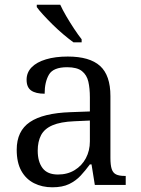

<svg xmlns="http://www.w3.org/2000/svg" viewBox="-20 -786 598 816"><path d="M202.3 10Q159.3 10 124.8 -7.3Q90.3 -24.7 70.7 -59.8Q51 -95 51 -149.7Q51 -229.3 107.2 -267.3Q163.3 -305.3 279.7 -309.3L362 -312.3V-372.3Q362 -410.3 355.5 -438.8Q349 -467.3 328.3 -483.8Q307.7 -500.3 265.3 -500.3Q206.3 -500.3 188 -468.8Q169.7 -437.3 169.7 -387.7Q132 -387.7 112.5 -401.3Q93 -415 93 -447Q93 -478 114.5 -500Q136 -522 175.5 -533.8Q215 -545.7 268 -545.7Q361 -545.7 405.2 -505.8Q449.3 -466 449.3 -377.7V-115Q449.3 -84.3 454.7 -67.8Q460 -51.3 473.2 -44.8Q486.3 -38.3 510.3 -38.3H514.3V0H383L369 -87.3H362Q343.3 -61.7 322.7 -39.5Q302 -17.3 273.7 -3.7Q245.3 10 202.3 10ZM226.3 -44.3Q266.7 -44.3 297.3 -63Q328 -81.7 345 -113.7Q362 -145.7 362 -185.3V-273.7L295.7 -270.7Q237.3 -268.3 203 -253.5Q168.7 -238.7 154.5 -211.5Q140.3 -184.3 140.3 -145.7Q140.3 -99 160.8 -71.7Q181.3 -44.3 226.3 -44.3ZM292.3 -606Q273 -620 249.8 -639.5Q226.7 -659 204.3 -681Q182 -703 163.7 -723Q145.3 -743 136.3 -756V-766H236Q246 -744 261.8 -717Q277.7 -690 294.8 -664Q312 -638 327 -619V-606Z"/></svg>

Font: Noto Serif Hentaigana ExtraLight
Style: Regular
Weight: 200
Designer: Kazuhiro Yamada
Foundry: nipponia
Version: Version 1.000